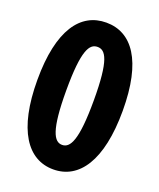

<svg xmlns="http://www.w3.org/2000/svg" viewBox="-142 -843 783 943"><g transform="rotate(20 250.0 -371.5)"><path d="M250 12C384 12 473 -113 473 -375C473 -637 384 -755 250 -755C116 -755 27 -637 27 -375C27 -113 116 12 250 12ZM250 -116C208 -116 178 -165 178 -375C178 -586 208 -628 250 -628C292 -628 322 -586 322 -375C322 -165 292 -116 250 -116Z"/></g></svg>

Font: Noto Sans Mono CJK SC
Style: Bold
Weight: 700
Designer: Ryoko NISHIZUKA 西塚涼子 (kana, bopomofo & ideographs); Paul D. Hunt (Latin, Greek & Cyrillic); Sandoll Communications 산돌커뮤니
Foundry: Adobe
Version: Version 2.004;hotconv 1.0.118;makeotfexe 2.5.65603